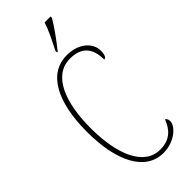

<svg xmlns="http://www.w3.org/2000/svg" viewBox="-298 -972 1024 1024"><g transform="rotate(-45 213.5 -460.5)"><path d="M231 -784V-771H236C274 -818 323 -886 342 -921V-931H297C283 -886 261 -843 231 -784ZM254 10C339 10 399 -48 399 -84C399 -99 394 -107 386 -112C364 -55 328 -15 254 -15C131 -15 72 -162 72 -358C72 -553 130 -699 256 -699C345 -699 382 -650 382 -566C395 -566 403 -582 403 -612C403 -671 348 -724 257 -724C118 -724 44 -583 44 -358C44 -137 117 10 254 10Z"/></g></svg>

Font: Noto Serif Sinhala ExtraCondensed Thin
Style: Regular
Weight: 100
Width: 2
Designer: Jelle Bosma - Monotype Design Team
Foundry: Monotype Imaging Inc.
Version: Version 2.007